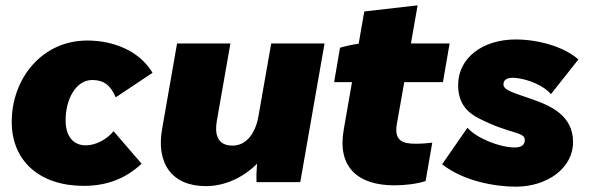

<svg xmlns="http://www.w3.org/2000/svg" viewBox="-20 -683 2209 720"><path d="M294 14C382 14 452 -14 511 -69L406 -191C378 -158 338 -138 301 -138C260 -138 226 -166 226 -232C226 -310 264 -383 326 -383C369 -383 395 -363 414 -318L552 -410C501 -495 402 -531 307 -531C137 -531 24 -388 24 -226C24 -78 130 14 294 14Z M752 15C824 15 893 -18 944 -69C942 -48 941 -21 942 0H1106L1197 -520H997L949 -246C937 -180 902 -137 852 -137C790 -137 786 -187 793 -229L844 -520H644L588 -200C565 -71 624 15 752 15Z M1459 12C1497 12 1542 7 1576 -4L1601 -148C1586 -146 1561 -144 1540 -144C1494 -144 1457 -152 1468 -217L1496 -375H1641L1666 -520H1521L1546 -663L1346 -640L1325 -519C1300 -516 1272 -509 1255 -504L1233 -375H1300L1269 -197C1244 -56 1322 12 1459 12Z M1914 17C2033 17 2129 -53 2129 -150C2129 -249 2047 -286 1975 -311C1917 -332 1868 -343 1868 -366C1868 -384 1881 -393 1912 -391C1963 -386 2020 -361 2046 -330L2149 -460C2094 -509 1996 -535 1914 -535C1790 -535 1698 -466 1698 -364C1698 -297 1731 -262 1774 -240C1895 -178 1948 -190 1948 -158C1948 -139 1934 -130 1911 -130C1851 -130 1764 -167 1733 -204L1638 -67C1719 -3 1838 17 1914 17Z"/></svg>

Font: Fixel Display 20240404 Black
Style: Italic
Weight: 900
Italic angle: -10°
Designer: AlfaBravo + MacPaw
Foundry: Kyrylo Tkachov, Marchela Mozhyna, Serhii Makarenko, Maria Weinstein, Zakhar Kryvoshyya
Version: Version 1.211;Glyphs 3.2 (3225)